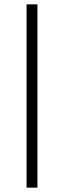

<svg xmlns="http://www.w3.org/2000/svg" viewBox="-20 -790 293 882"><path d="M102 72V-770H152V72Z"/></svg>

Font: Exo Thin Light
Style: Regular
Weight: 300
Version: Version 2.000